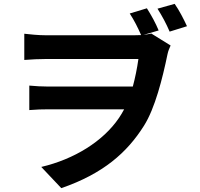

<svg xmlns="http://www.w3.org/2000/svg" viewBox="-20 -887 1040 996"><path d="M886 -867 797 -842C821 -804 842 -765 860 -723L950 -751C933 -788 910 -833 886 -867ZM106 -712V-576C141 -579 186 -581 221 -581C286 -581 637 -581 698 -581C691 -531 681 -483 669 -438H230C199 -438 162 -440 132 -443V-316C168 -319 199 -320 234 -320H624C615 -304 607 -289 597 -275C515 -154 365 -61 194 -21L298 89C515 14 639 -95 727 -235C784 -325 823 -480 849 -606C852 -622 859 -637 865 -651L765 -713C752 -710 738 -708 724 -706L803 -729C788 -766 765 -808 742 -844L653 -817C677 -780 695 -744 712 -705L674 -704C618 -704 284 -704 220 -704C177 -704 133 -709 106 -712Z"/></svg>

Font: Noto Sans Mono CJK SC
Style: Bold
Weight: 700
Designer: Ryoko NISHIZUKA 西塚涼子 (kana, bopomofo & ideographs); Paul D. Hunt (Latin, Greek & Cyrillic); Sandoll Communications 산돌커뮤니
Foundry: Adobe
Version: Version 2.004;hotconv 1.0.118;makeotfexe 2.5.65603